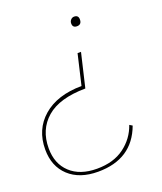

<svg xmlns="http://www.w3.org/2000/svg" viewBox="-141 -583 709 839"><g transform="rotate(-20 213.5 -163.5)"><path d="M303 -500Q323 -500 323 -480Q323 -456 301 -456Q281 -456 281 -476Q281 -486 287.5 -493Q294 -500 303 -500ZM279 -345 242 -188Q121 -187 61.5 -135.5Q2 -84 2 3Q2 75 47 117Q92 159 171 159Q248 159 298 122Q348 85 368 27L381 35Q330 173 171 173Q85 173 35.5 127Q-14 81 -14 3Q-14 -90 51 -146.5Q116 -203 230 -204L263 -345Z"/></g></svg>

Font: Elaine Sans Thin
Style: Italic
Weight: 250
Italic angle: -13°
Designer: Wei Huang
Foundry: Wei Huang
Version: Version 2.001;December 24, 2019;FontCreator 12.0.0.2547 64-b